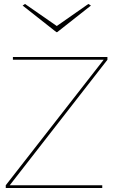

<svg xmlns="http://www.w3.org/2000/svg" viewBox="-20 -947 571 967"><path d="M9 0V-14L502 -646H45V-660H521V-646L29 -14H495V0ZM106 -927 266 -816 425 -927 438 -919 268 -785H264L94 -919Z"/></svg>

Font: Panamera Thin
Style: Regular
Weight: 100
Designer: Bastien Sozeau
Foundry: NBR — Bastien Sozeau
Version: Version 3.003;gftools[0.9.33]